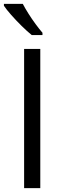

<svg xmlns="http://www.w3.org/2000/svg" viewBox="-26 -965 325 985"><path d="M97.7 0V-713.9H180.7V0ZM90.8 -945.3Q102.5 -922.9 119.9 -895.3Q137.2 -867.7 156.5 -841.6Q175.8 -815.4 191.9 -796.9V-785.2H136.7Q113.8 -803.7 85 -832Q56.2 -860.4 31.2 -888.7Q6.3 -917 -5.9 -935.5V-945.3Z"/></svg>

Font: Open Sans
Style: Regular
Weight: 400
Designer: Monotype Design Team
Foundry: Monotype Imaging Inc.
Version: Version 3.000; ttfautohint (v1.8.4)